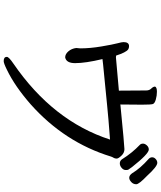

<svg xmlns="http://www.w3.org/2000/svg" viewBox="64 -869 872 1040"><g transform="rotate(90 500.0 -349.0)"><path d="M865 -562Q850 -562 842 -575Q809 -628 764 -671Q758 -677 758 -688Q758 -698 767.5 -708.5Q777 -719 790 -719Q813 -719 885 -628Q897 -611 899 -608Q901 -605 901 -594Q901 -582 889.5 -572Q878 -562 865 -562ZM311 67Q288 67 288 50Q288 39 325 14Q636 -200 736 -509Q615 -500 548 -493Q481 -486 396 -478Q311 -470 300 -468Q322 -376 322 -320Q322 -272 291 -266Q273 -266 258 -283.5Q243 -301 240 -326L242 -348Q242 -401 231.5 -463Q221 -525 214.5 -549Q208 -573 208 -582Q208 -612 230 -612Q241 -612 248 -607Q264 -595 281 -542Q285 -541 291 -541L471 -557L470 -705Q470 -722 459.5 -732.5Q449 -743 449 -753Q453 -763 477 -763Q498 -763 519 -757Q540 -751 543.5 -741Q547 -731 547 -682L546 -565Q770 -587 788 -587Q808 -587 823.5 -570.5Q839 -554 839 -545Q839 -535 834.5 -528Q830 -521 828 -514Q751 -263 546 -80Q448 6 359 49Q323 67 311 67ZM943 -613Q930 -613 919 -628Q892 -673 840 -719Q832 -727 832 -737Q832 -748 841.5 -756.5Q851 -765 862 -765Q882 -765 932 -710Q978 -666 978 -651Q978 -635 966 -624Q954 -613 943 -613Z"/></g></svg>

Font: LXGW WenKai Lite
Style: Bold
Weight: 700
Designer: LXGW / Fontworks Inc.
Foundry: LXGW / Fontworks Inc.
Version: Version 1.330;April 28, 2024